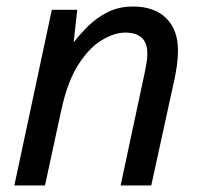

<svg xmlns="http://www.w3.org/2000/svg" viewBox="-20 -569 619 589"><path d="M24 0 139 -539H217L206 -440H207Q226 -465 251.5 -490Q277 -515 311 -532Q345 -549 388 -549Q453 -549 489.5 -513.5Q526 -478 526 -414Q526 -391 522.5 -367Q519 -343 515 -325L444 0H350L422 -337Q427 -360 429.5 -375.5Q432 -391 432 -405Q432 -469 364 -469Q331 -469 292.5 -446Q254 -423 220.5 -371Q187 -319 168 -231L118 0Z"/></svg>

Font: Noto Sans
Style: Italic
Weight: 400
Italic angle: -12°
Designer: Monotype Design Team
Foundry: Monotype Imaging Inc.
Version: Version 2.013; ttfautohint (v1.8.4.7-5d5b)